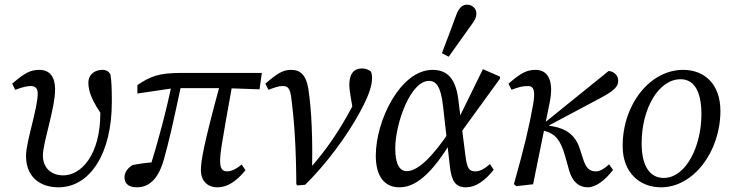

<svg xmlns="http://www.w3.org/2000/svg" viewBox="-20 -786 3121 819"><path d="M229 13C364 13 457 -131 457 -350C457 -409 456 -438 451 -469C444 -481 433 -488 417 -488C387 -488 357 -471 357 -433C357 -397 371 -355 427 -278L431 -347L404 -382C407 -352 408 -330 408 -304C408 -123 325 -38 250 -38C197 -38 163 -71 163 -123C163 -178 215 -322 215 -406C215 -458 192 -488 148 -488C110 -488 85 -475 32 -429L45 -403C77 -415 97 -419 112 -419C131 -419 141 -408 141 -388C141 -323 91 -182 91 -121C91 -24 159 13 229 13Z M564 13C619 13 657 -27 679 -106C701 -184 714 -241 757 -442L716 -443C690 -314 655 -184 615 -56L644 -71L655 -95C617 -94 577 -88 545 -82C530 -72 511 -55 511 -30C511 0 532 13 564 13ZM566 -387 721 -410H942L1087 -405L1097 -475H755C658 -475 622 -461 566 -423V-387ZM908 13C948 13 988 -11 1027 -60L1011 -84C989 -66 968 -55 949 -55C928 -55 919 -68 919 -98C919 -131 922 -154 974 -442H923C845 -158 837 -95 837 -61C837 -15 864 13 908 13Z M1244 0 1249 5 1282 2C1374 -89 1461 -207 1517 -311C1553 -378 1567 -419 1567 -454C1567 -466 1565 -475 1562 -481C1556 -486 1543 -494 1524 -494C1491 -494 1470 -473 1470 -423C1470 -413 1472 -397 1474 -384L1486 -313L1499 -366C1493 -352 1488 -342 1478 -323C1430 -234 1376 -150 1296 -61L1311 -59C1314 -182 1310 -313 1295 -409C1286 -464 1262 -488 1223 -488C1187 -488 1164 -474 1112 -429L1125 -403C1153 -413 1168 -419 1186 -419C1207 -419 1217 -410 1222 -372C1236 -265 1243 -154 1244 0Z M1684 13C1747 13 1819 -34 1916 -201H1922L1903 -233C1822 -112 1761 -56 1715 -56C1684 -56 1666 -87 1666 -153C1666 -257 1730 -441 1810 -441C1842 -441 1861 -414 1870 -332L1899 -76C1906 -12 1924 13 1968 13C2008 13 2047 -13 2086 -62L2070 -86C2046 -65 2026 -55 2008 -55C1981 -55 1972 -67 1965 -125L1949 -250L1946 -272L1935 -362C1923 -456 1884 -488 1825 -488C1688 -488 1583 -272 1583 -122C1583 -35 1619 13 1684 13ZM1939 -211 2113 -451V-459L2040 -491L1932 -271L1939 -211ZM1865 -559 1894 -544C1925 -588 1957 -632 1988 -676C2006 -700 2012 -711 2012 -729C2012 -748 1996 -766 1972 -766C1955 -766 1940 -756 1928 -727C1908 -671 1886 -615 1865 -559Z M2172 0 2183 8 2254 0 2325 -350C2343 -439 2319 -488 2265 -488C2227 -488 2202 -475 2149 -429L2162 -403C2192 -414 2207 -419 2232 -419C2258 -419 2264 -397 2254 -340C2237 -244 2216 -156 2172 0ZM2487 13C2521 13 2559 -15 2595 -61L2578 -85C2560 -68 2540 -55 2522 -55C2499 -55 2482 -64 2469 -103L2452 -155C2434 -209 2395 -237 2339 -247L2304 -253L2301 -240L2538 -366C2602 -400 2617 -417 2617 -442C2617 -464 2599 -482 2576 -483L2295 -256L2285 -248H2280V-234L2308 -226C2347 -214 2370 -193 2391 -119L2408 -58C2422 -10 2450 13 2487 13Z M2800 13C2938 13 3053 -139 3053 -313C3053 -426 2986 -488 2894 -488C2754 -488 2636 -343 2636 -163C2636 -49 2709 13 2800 13ZM2811 -27C2757 -27 2717 -70 2717 -175C2717 -324 2790 -448 2883 -448C2935 -448 2972 -406 2972 -298C2972 -164 2907 -27 2811 -27Z"/></svg>

Font: Source Serif 4 Variable
Style: Italic
Weight: 400
Italic angle: -12°
Designer: Frank Grießhammer
Foundry: Adobe Systems Incorporated
Version: Version 4.004;hotconv 1.0.116;makeotfexe 2.5.65601